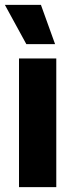

<svg xmlns="http://www.w3.org/2000/svg" viewBox="-29 -768 296 788"><path d="M49 0V-528H202V0ZM79 -587 -9 -748H139L197 -587Z"/></svg>

Font: Bricolage Grotesque Condensed ExtraBold
Style: Regular
Weight: 800
Width: 3
Designer: Mathieu Triay
Foundry: Atelier Triay
Version: Version 1.000;gftools[0.9.30]